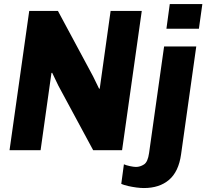

<svg xmlns="http://www.w3.org/2000/svg" viewBox="-20 -740 1018 946"><path d="M27 0 124 -686H265.5L438.5 -364L468.5 -302.5L471.5 -304L525 -686H678.5L581.5 0H439L267.5 -318L237 -381.5L233.5 -380.5L180 0ZM689 186.5Q673 186.5 652 183.8Q631 181 611 176.5Q591 172 577.5 166L590.5 69.5Q601.5 74.5 620.2 78.5Q639 82.5 650 82.5Q670.5 82.5 689.5 70.2Q708.5 58 714.5 14L788.5 -511H947L872 21.5Q860 106 812.8 146.2Q765.5 186.5 689 186.5ZM800 -598.5 816.5 -720H977L960 -598.5Z"/></svg>

Font: Chivo Medium
Style: Italic
Weight: 500
Italic angle: -8.05°
Designer: Hector Gatti
Foundry: Omnibus-Type
Version: Version 2.002